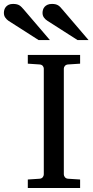

<svg xmlns="http://www.w3.org/2000/svg" viewBox="-107 -948 467 968"><path d="M33.2 0V-43L92.8 -46.9Q103.5 -47.9 108.6 -54.7Q113.8 -61.5 113.8 -68.8V-602.1Q113.8 -609.4 108.6 -615.7Q103.5 -622.1 92.8 -623L33.2 -627V-670.9H296.9V-627L235.8 -623Q225.6 -622.1 220.2 -615.7Q214.8 -609.4 214.8 -602.1V-68.8Q214.8 -61.5 220.2 -54.7Q225.6 -47.9 235.8 -46.9L296.9 -43V0ZM87.4 -746.1 -64.5 -843.3Q-74.2 -850.1 -80.8 -859.9Q-87.4 -869.6 -87.4 -883.3Q-87.4 -891.1 -85 -899.2Q-82.5 -907.2 -77.1 -913.6Q-71.8 -919.9 -63 -924.1Q-54.2 -928.2 -41.5 -928.2Q-30.8 -928.2 -23.2 -926.5Q-15.6 -924.8 -9.8 -921.4Q-3.9 -918 1 -912.8Q5.9 -907.7 11.7 -901.4L144.5 -746.1ZM283.7 -746.1 131.8 -843.3Q121.1 -850.1 114.3 -859.9Q107.4 -869.6 107.4 -883.3Q107.4 -891.1 109.9 -899.2Q112.3 -907.2 117.9 -913.6Q123.5 -919.9 132.6 -924.1Q141.6 -928.2 154.8 -928.2Q165 -928.2 172.4 -926.5Q179.7 -924.8 185.5 -921.4Q191.4 -918 196.3 -912.8Q201.2 -907.7 206.5 -901.4L339.4 -746.1Z"/></svg>

Font: Charis SIL Phon
Style: Regular
Weight: 400
Foundry: SIL International
Version: Version 5.000